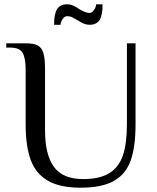

<svg xmlns="http://www.w3.org/2000/svg" viewBox="-20 -861 727 891"><path d="M99 -285V-540Q99 -591 85 -615.5Q71 -640 29 -640H9V-660H99Q136 -660 154.5 -650.5Q173 -641 181 -616Q189 -591 189 -540V-255Q189 -144 230 -87Q271 -30 366 -30Q442 -30 486.5 -57Q531 -84 550 -139Q569 -194 569 -285V-660H609V-285Q609 -181 587 -117.5Q565 -54 509.5 -22Q454 10 354 10Q258 10 202 -22.5Q146 -55 122.5 -119Q99 -183 99 -285ZM291 -841Q306 -841 318.5 -835.5Q331 -830 346 -820Q349 -818 359 -812.5Q369 -807 378 -804Q387 -801 396 -801Q407 -801 416.5 -815Q426 -829 426 -841H456Q456 -789 441.5 -767.5Q427 -746 396 -746Q382 -746 369.5 -751Q357 -756 342 -766Q325 -776 314.5 -781Q304 -786 291 -786Q280 -786 270.5 -772Q261 -758 261 -746H231Q231 -798 245.5 -819.5Q260 -841 291 -841Z"/></svg>

Font: Philosopher
Style: Regular
Weight: 400
Designer: Jovanny Lemonad
Foundry: Jovanny Lemonad
Version: Version 2.000